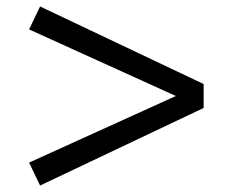

<svg xmlns="http://www.w3.org/2000/svg" viewBox="-20 -614 720 594"><path d="M524 -317 70 -523 104 -594 610 -354V-280L104 -40L70 -111Z"/></svg>

Font: Fresca
Style: Regular
Weight: 400
Designer: Iván Moreno
Foundry: Fontstage
Version: Version 1.001